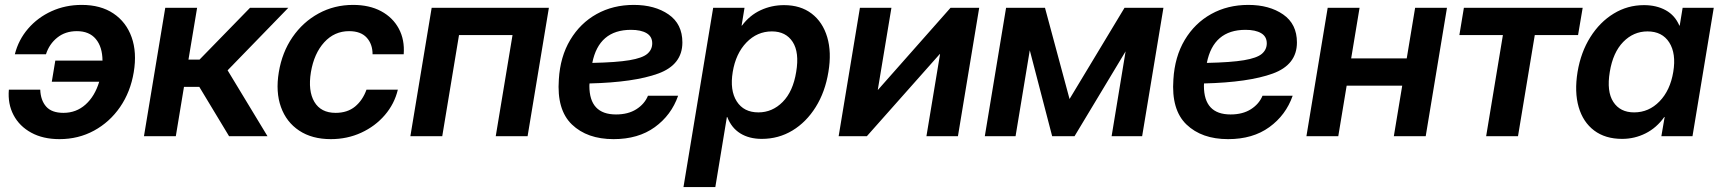

<svg xmlns="http://www.w3.org/2000/svg" viewBox="-20 -547 6914 771"><path d="M218.8 11.7Q152.8 11.7 105.5 -14.2Q58.1 -40 34.4 -85Q10.7 -129.9 15.6 -187H141.6Q143.1 -144.5 165.3 -119.1Q187.5 -93.8 234.9 -93.8Q286.1 -93.8 323.5 -127.2Q360.8 -160.6 378.4 -218.8H188L202.1 -303.7H391.6Q391.1 -358.9 364.7 -390.4Q338.4 -421.9 288.6 -421.9Q242.2 -421.9 210 -396Q177.7 -370.1 164.6 -329.1H39.6Q54.2 -387.2 92.8 -431.9Q131.3 -476.6 187 -502Q242.7 -527.3 308.1 -527.3Q384.3 -527.3 435.5 -492.9Q486.8 -458.5 508.5 -397.7Q530.3 -336.9 517.1 -257.3Q503.9 -177.7 462.2 -117.2Q420.4 -56.6 357.7 -22.5Q294.9 11.7 218.8 11.7Z M558.1 0 643.6 -515.6H771.5L736.8 -307.6H781.2L983.9 -515.6H1137.7L894 -264.6L1054.2 0H899.9L780.3 -198.2H718.8L686 0Z M1308.6 11.7Q1232.9 11.7 1181.4 -22.5Q1129.9 -56.6 1108.2 -117.2Q1086.4 -177.7 1099.6 -257.3Q1112.8 -336.9 1154.5 -397.7Q1196.3 -458.5 1259.3 -492.9Q1322.3 -527.3 1397.9 -527.3Q1463.4 -527.3 1510.5 -502Q1557.6 -476.6 1581.5 -431.9Q1605.5 -387.2 1601.1 -329.1H1476.1Q1476.1 -370.1 1452.4 -396Q1428.7 -421.9 1381.8 -421.9Q1322.8 -421.9 1282 -377.2Q1241.2 -332.5 1228.5 -257.3Q1216.3 -182.1 1242.4 -137.9Q1268.6 -93.8 1327.6 -93.8Q1375 -93.8 1405.8 -119.1Q1436.5 -144.5 1451.7 -187H1577.6Q1564 -129.9 1525.4 -85Q1486.8 -40 1430.7 -14.2Q1374.5 11.7 1308.6 11.7Z M2184.1 -515.6 2098.6 0H1970.7L2038.1 -406.2H1823.2L1755.9 0H1627.9L1713.4 -515.6Z M2443.8 11.7Q2337.9 11.7 2276.6 -47.1Q2215.3 -106 2224.1 -228Q2229.5 -319.3 2269.8 -386.7Q2310.1 -454.1 2376 -490.7Q2441.9 -527.3 2524.9 -527.3Q2609.4 -527.3 2664.8 -489Q2720.2 -450.7 2720.2 -376.5Q2720.2 -287.1 2623.3 -251.7Q2526.4 -216.3 2347.2 -211.9Q2346.7 -207.5 2346.7 -202.1Q2346.7 -87.4 2453.6 -87.4Q2502.4 -87.4 2535.4 -108.4Q2568.4 -129.4 2582 -162.6H2703.1Q2675.8 -84.5 2609.4 -36.4Q2543 11.7 2443.8 11.7ZM2358.4 -294.4Q2455.6 -296.4 2507.6 -305.2Q2559.6 -314 2579.3 -330.8Q2599.1 -347.7 2599.1 -373Q2599.1 -400.4 2576.4 -413.8Q2553.7 -427.2 2513.7 -427.2Q2384.8 -427.2 2358.4 -294.4Z M2724.6 204.1 2843.8 -515.6H2969.7L2958 -444.3H2959.5Q2990.2 -485.4 3034.2 -505.9Q3078.1 -526.4 3128.4 -526.4Q3194.8 -526.4 3239.3 -492.4Q3283.7 -458.5 3301.8 -397.9Q3319.8 -337.4 3306.6 -258.3Q3293.5 -177.7 3255.6 -117.2Q3217.8 -56.6 3162.1 -22.9Q3106.4 10.7 3039.1 10.7Q2988.3 10.7 2952.6 -11.5Q2917 -33.7 2900.4 -77.1H2898.9L2852.5 204.1ZM3025.4 -95.7Q3081.5 -95.7 3123 -137.7Q3164.6 -179.7 3177.2 -258.3Q3190.4 -336.4 3163.1 -378.7Q3135.7 -420.9 3079.6 -420.9Q3020.5 -420.9 2977.5 -376.5Q2934.6 -332 2922.4 -258.3Q2910.2 -184.1 2938.5 -139.9Q2966.8 -95.7 3025.4 -95.7Z M3826.7 0H3700.2L3754.9 -329.6H3753.4L3460.9 0H3347.7L3433.1 -515.6H3559.6L3504.9 -186.5H3505.9L3796.9 -515.6H3912.1Z M4205.1 0 4115.2 -345.2 4058.1 0H3934.6L4020 -515.6H4176.3L4274.9 -149.4L4495.6 -515.6H4651.9L4566.4 0H4443.8L4500 -340.8L4294.9 0Z M4911.6 11.7Q4805.7 11.7 4744.4 -47.1Q4683.1 -106 4691.9 -228Q4697.3 -319.3 4737.5 -386.7Q4777.8 -454.1 4843.8 -490.7Q4909.7 -527.3 4992.7 -527.3Q5077.1 -527.3 5132.6 -489Q5188 -450.7 5188 -376.5Q5188 -287.1 5091.1 -251.7Q4994.1 -216.3 4814.9 -211.9Q4814.5 -207.5 4814.5 -202.1Q4814.5 -87.4 4921.4 -87.4Q4970.2 -87.4 5003.2 -108.4Q5036.1 -129.4 5049.8 -162.6H5170.9Q5143.6 -84.5 5077.1 -36.4Q5010.7 11.7 4911.6 11.7ZM4826.2 -294.4Q4923.3 -296.4 4975.3 -305.2Q5027.3 -314 5047.1 -330.8Q5066.9 -347.7 5066.9 -373Q5066.9 -400.4 5044.2 -413.8Q5021.5 -427.2 4981.4 -427.2Q4852.5 -427.2 4826.2 -294.4Z M5439.5 -515.6 5405.8 -312.5H5628.9L5662.6 -515.6H5790.5L5705.1 0H5577.1L5610.8 -203.1H5387.7L5354 0H5226.1L5311.5 -515.6Z M5947.8 0 6015.1 -406.2H5840.3L5858.4 -515.6H6335.4L6316.9 -406.2H6143.1L6075.7 0Z M6493.7 10.7Q6426.3 10.7 6381.6 -22.9Q6336.9 -56.6 6319.3 -117.2Q6301.8 -177.7 6314.9 -258.3Q6328.1 -337.4 6366.2 -397.9Q6404.3 -458.5 6460 -492.4Q6515.6 -526.4 6581.5 -526.4Q6631.8 -526.4 6668.9 -505.9Q6706.1 -485.4 6723.6 -444.3H6725.1L6736.8 -515.6H6861.8L6776.4 0H6651.4L6664.6 -77.1H6663.1Q6632.3 -33.7 6588.1 -11.5Q6543.9 10.7 6493.7 10.7ZM6542 -95.7Q6601.1 -95.7 6644 -139.9Q6687 -184.1 6699.2 -258.3Q6711.4 -332 6683.1 -376.5Q6654.8 -420.9 6595.7 -420.9Q6539.6 -420.9 6498.3 -378.7Q6457 -336.4 6444.3 -258.3Q6431.2 -179.7 6458.5 -137.7Q6485.8 -95.7 6542 -95.7Z"/></svg>

Font: Inter Display Semi Bold
Style: Italic
Weight: 600
Italic angle: -9.39999°
Designer: Rasmus Andersson
Foundry: rsms
Version: Version 4.000;git-4fc901f